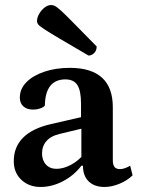

<svg xmlns="http://www.w3.org/2000/svg" viewBox="-20 -732 562 764"><path d="M141.5 12Q95.4 12 65.1 -16.4Q34.8 -44.8 34.8 -90.8Q34.8 -147.4 72.2 -184.5Q109.6 -221.6 182.6 -238.2L314.9 -268.6L302.4 -253.5V-319.5Q302.4 -371.2 287.8 -393.7Q273.2 -416.1 240.1 -416.1Q200.9 -416.1 180.1 -390.2Q159.4 -364.3 158.5 -311.8Q152.2 -304.6 139.3 -300.2Q126.5 -295.9 112.1 -295.9Q87 -295.9 72.9 -308.8Q58.9 -321.7 58.9 -343.7Q58.9 -378 84.8 -404.6Q110.7 -431.2 156.2 -446.6Q201.7 -462 258 -462Q342.8 -462 385.8 -423Q428.9 -383.9 428.9 -305.2V-94.1Q428.9 -76.2 435.6 -67.6Q442.4 -59.1 457.7 -59.1Q467.8 -59.1 479.2 -63.5Q490.7 -67.9 497.9 -72.7L507.6 -34.4Q486.7 -13.6 455.4 -0.8Q424.1 12 396.1 12Q355.6 12 332.8 -10.3Q310.1 -32.6 310.1 -72.4H303.8Q273.6 -33.1 229.9 -10.5Q186.2 12 141.5 12ZM204.8 -60.2Q233.1 -60.2 263.6 -76.9Q294.2 -93.5 314.4 -120.1L303.8 -94.6V-226.1L319.5 -223.6L218.2 -199.3Q183.7 -191.6 165.5 -171.4Q147.3 -151.2 147.3 -121.8Q147.3 -94 162.9 -77.1Q178.5 -60.2 204.8 -60.2ZM332.4 -510.9Q258.2 -554.3 216.4 -578.9Q174.6 -603.5 155.6 -616.2Q136.5 -628.9 131.9 -635Q127.2 -641.2 127.2 -647.1Q127.2 -662.1 135.9 -677.1Q144.6 -692.1 157.4 -702Q170.3 -712 183.9 -712Q191.2 -712 199.1 -708Q206.9 -704.1 223.5 -689Q240.1 -673.9 273.1 -640.2Q306.1 -606.5 364.7 -547.1Q364.7 -530.7 354.6 -520.8Q344.4 -510.9 332.4 -510.9Z"/></svg>

Font: Petrona
Style: Regular
Weight: 400
Designer: Ringo R. Seeber
Foundry: Ringo R. Seeber
Version: Version 2.001; ttfautohint (v1.8.3)